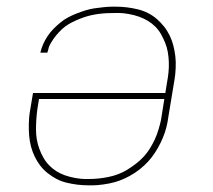

<svg xmlns="http://www.w3.org/2000/svg" viewBox="-20 -548 640 576"><path d="M246 8Q229 8 212.5 6Q196 4 179.5 0Q163 -4 149 -11.5Q135 -19 122.5 -29Q110 -39 100.5 -51.5Q91 -64 84 -78.5Q77 -93 73 -108.5Q69 -124 67.5 -140.5Q66 -157 66.5 -177Q67 -197 69 -209L79 -269H476L481 -300Q484 -316 485.5 -331Q487 -346 486.5 -361.5Q486 -377 483.5 -391.5Q481 -406 475.5 -419.5Q470 -433 463 -445.5Q456 -458 446 -468Q436 -478 423.5 -485.5Q411 -493 397 -498Q383 -503 366 -506Q349 -509 339 -509H325Q313 -509 301.5 -508.5Q290 -508 278 -506.5Q266 -505 254.5 -502.5Q243 -500 231.5 -496Q220 -492 208.5 -487Q197 -482 186 -475.5Q175 -469 166 -460.5Q157 -452 149 -442.5Q141 -433 133.5 -420.5Q126 -408 125 -400L122 -390H101Q104 -403 109.5 -415.5Q115 -428 123 -440Q131 -452 141 -462Q151 -472 162 -481Q173 -490 185.5 -496.5Q198 -503 211 -508Q224 -513 237 -517Q250 -521 263 -523Q276 -525 291.5 -526.5Q307 -528 316 -528H327Q344 -528 360.5 -526Q377 -524 393.5 -520Q410 -516 424.5 -508.5Q439 -501 450.5 -491Q462 -481 472 -468.5Q482 -456 489 -441.5Q496 -427 500 -411.5Q504 -396 506 -379.5Q508 -363 507 -343Q506 -323 504 -312L485 -197Q483 -181 479 -165.5Q475 -150 468.5 -134.5Q462 -119 453.5 -104Q445 -89 435 -76Q425 -63 412 -51Q399 -39 384.5 -29.5Q370 -20 355 -13Q340 -6 324 -1.5Q308 3 289 5.5Q270 8 259 8ZM234 -11H247Q261 -11 275.5 -12.5Q290 -14 305 -17Q320 -20 334.5 -25.5Q349 -31 362 -39Q375 -47 388 -57Q401 -67 411.5 -78.5Q422 -90 430 -103Q438 -116 444.5 -130Q451 -144 456 -161Q461 -178 463 -188L473 -251H97L92 -220Q90 -205 89 -189.5Q88 -174 88 -159Q88 -144 90.5 -129.5Q93 -115 98 -101.5Q103 -88 110 -75.5Q117 -63 127 -52.5Q137 -42 149 -34.5Q161 -27 175 -22Q189 -17 206 -14Q223 -11 234 -11Z"/></svg>

Font: Iosevka Aile Thin Oblique
Style: Regular
Weight: 100
Italic angle: -9°
Designer: Belleve Invis
Foundry: Belleve Invis
Version: Version 31.1.0; ttfautohint (v1.8.4)